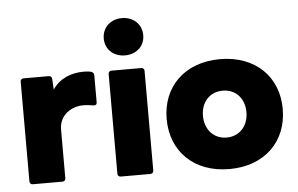

<svg xmlns="http://www.w3.org/2000/svg" viewBox="-54 -868 1489 959"><g transform="rotate(-5 690.5 -389.0)"><path d="M222 0C232 0 238 -6 238 -16V-259C238 -337 305 -371 358 -371C379 -371 395 -368 409 -366C420 -364 427 -369 427 -379V-516C427 -525 422 -531 413 -534C402 -537 389 -538 375 -538C312 -538 255 -515 219 -462L216 -516C216 -526 209 -531 199 -531H74C64 -531 58 -525 58 -516V-16C58 -6 64 0 74 0Z M589 -601C645 -601 688 -638 688 -694C688 -750 645 -788 589 -788C533 -788 490 -750 490 -694C490 -638 533 -601 589 -601ZM663 0C673 0 679 -6 679 -16V-516C679 -525 673 -531 663 -531H515C505 -531 499 -525 499 -516V-16C499 -6 505 0 515 0Z M1059 10C1236 10 1350 -103 1350 -266C1350 -428 1236 -541 1059 -541C882 -541 768 -428 768 -266C768 -103 882 10 1059 10ZM1059 -148C994 -148 950 -197 950 -266C950 -335 994 -383 1059 -383C1124 -383 1168 -335 1168 -266C1168 -197 1124 -148 1059 -148Z"/></g></svg>

Font: LINE Seed Sans TH ExtraBold
Style: Regular
Weight: 800
Designer: Dalton Maag Ltd | Thai characters by Cadson Demak Co.,Ltd.
Foundry: Dalton Maag Ltd
Version: Version 1.003